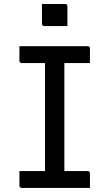

<svg xmlns="http://www.w3.org/2000/svg" viewBox="-20 -928 540 948"><path d="M187.2 -908.3Q201.2 -908.3 215.5 -908.3Q229.8 -908.3 244.5 -908.3Q259.2 -908.3 273.5 -908.3Q287.8 -908.3 301.8 -908.3Q306.8 -908.3 309.8 -905.3Q312.8 -902.3 312.8 -897.3V-799.3Q298.8 -799.3 284.5 -799.3Q270.2 -799.3 255.5 -799.3Q240.8 -799.3 226.5 -799.3Q212.2 -799.3 198.2 -799.3Q193.2 -799.3 190.2 -802.3Q187.2 -805.3 187.2 -810.3ZM297.8 -47H198.8L202.2 -72.5Q202.2 -90.8 202.2 -111.8Q202.2 -132.8 202.2 -151.8Q202.2 -214.5 202.2 -276.9Q202.2 -339.4 202.2 -401.8Q202.2 -464.3 202.2 -527.2Q202.2 -590.1 202.2 -653H303L297.8 -627.5Q297.8 -611.5 297.8 -593Q297.8 -574.6 297.8 -557.6Q297.8 -493.5 297.8 -429.9Q297.8 -366.3 297.8 -302.2Q297.8 -238.1 297.8 -174.5Q297.8 -110.8 297.8 -47ZM424.1 0H86.9Q84.3 0 82.3 -1Q80.3 -2 78.8 -3.5Q77.3 -5 76.6 -7Q75.9 -9 75.9 -11Q75.9 -24.2 75.9 -35.7Q75.9 -47.3 75.9 -59.1Q75.9 -70.9 75.9 -83.5H413Q416 -83.5 418.6 -82Q421.1 -80.5 422.6 -78Q424.1 -75.5 424.1 -72.5Q424.1 -59.9 424.1 -48.1Q424.1 -36.3 424.1 -24.7Q424.1 -13.2 424.1 0ZM75.9 -700H413Q418.1 -700 421.1 -697Q424.1 -694 424.1 -689Q424.1 -679.4 424.1 -670.4Q424.1 -661.3 424.1 -652.7Q424.1 -644.2 424.1 -635.3Q424.1 -626.4 424.1 -616.5H86.9Q82.3 -616.5 79.1 -620Q75.9 -623.5 75.9 -627.5Q75.9 -637.4 75.9 -646.3Q75.9 -655.2 75.9 -663.7Q75.9 -672.3 75.9 -681.4Q75.9 -690.4 75.9 -700Z"/></svg>

Font: Recursive Sans Linear Light
Style: Regular
Weight: 300
Version: Version 1.085